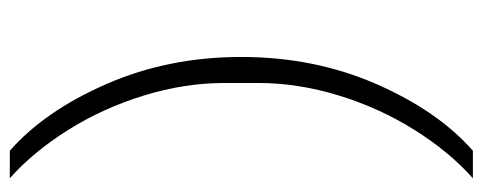

<svg xmlns="http://www.w3.org/2000/svg" viewBox="-316 -523 983 391"><g transform="rotate(90 175.5 -327.5)"><path d="M287 -799H343Q289 -751 244.5 -680Q200 -609 174.5 -526Q149 -443 149 -362V-293Q149 -212 174.5 -129Q200 -46 244.5 25Q289 96 343 144H287Q206 73 151 -53Q96 -179 96 -327Q96 -476 151 -602Q206 -728 287 -799Z"/></g></svg>

Font: IBM Plex Sans JP Light
Style: Regular
Weight: 300
Designer: Mike Abbink; Paul van der Laan; Pieter van Rosmalen; Wujin Sim; Yejin Wi; Jinhee Kim; Boomi Park; Yona Kim; Kichan Ma
Foundry: Sandoll Inc.
Version: Version 1.002